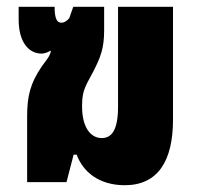

<svg xmlns="http://www.w3.org/2000/svg" viewBox="-20 -537 582 566"><path d="M348 9C445 9 490 -62 490 -184V-517H328V-223C328 -153 309 -130 280 -130C245 -130 222 -165 222 -222V-228C222 -274 236 -289 256 -328C277 -370 287 -395 287 -448V-517H196L184 -483C176 -474 168 -470 161 -470C147 -470 141 -484 141 -517H35V-479C35 -415 63 -379 103 -379C110 -379 119 -382 128 -387H130C128 -371 114 -357 103 -341C69 -291 60 -253 60 -194V0H176L197 -81H206C225 -30 272 9 348 9Z"/></svg>

Font: Noto Sans Thai UI ExtCond Blk
Style: Regular
Weight: 900
Width: 2
Designer: Monotype Design Team
Foundry: Monotype Imaging Inc.
Version: Version 2.000